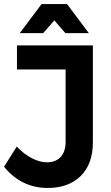

<svg xmlns="http://www.w3.org/2000/svg" viewBox="-23 -925 552 951"><path d="M213 6Q83 6 -3 -99L60 -199Q95 -162 134.5 -141.5Q174 -121 209 -121Q253 -121 277.5 -147.5Q302 -174 302 -223V-581H61V-700H437V-220Q437 -113 377 -53.5Q317 6 213 6ZM417 -761H301L246 -824L191 -761H75L183 -905H309Z"/></svg>

Font: Montserrat Medium
Style: Regular
Weight: 500
Designer: Julieta Ulanovsky
Foundry: Julieta Ulanovsky
Version: Version 6.001